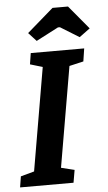

<svg xmlns="http://www.w3.org/2000/svg" viewBox="-63 -841 492 877"><g transform="rotate(-5 183.0 -402.0)"><path d="M266 -533 187 -73 248 -58 238 0H-7L1 -50L63 -67L144 -539L87 -556L95 -607H340L331 -548ZM91 -699 212 -804H283L373 -696L324 -660L238 -713H229L127 -660Z"/></g></svg>

Font: Grenze SemiBold
Style: Italic
Weight: 600
Italic angle: -10°
Designer: Renata Polastri
Foundry: Omnibus-Type
Version: Version 1.002; ttfautohint (v1.8)